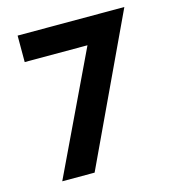

<svg xmlns="http://www.w3.org/2000/svg" viewBox="-96 -706 714 788"><g transform="rotate(-15 260.5 -312.5)"><path d="M72.2 0 316.7 -512.5H50V-625H503.5L209.7 0Z"/></g></svg>

Font: co2trust
Style: Bold
Weight: 700
Designer: Kristian Moeller
Foundry: Dicotype
Version: Version 1.000